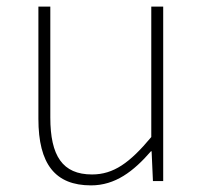

<svg xmlns="http://www.w3.org/2000/svg" viewBox="-20 -547 617 580"><path d="M255 13C328 13 383 -29 436 -90H438L442 0H473V-527H437V-133C372 -55 323 -20 258 -20C169 -20 132 -76 132 -192V-527H96V-188C96 -51 147 13 255 13Z"/></svg>

Font: Noto Sans CJK HK Thin
Style: Regular
Weight: 100
Designer: Ryoko NISHIZUKA 西塚涼子 (kana, bopomofo & ideographs); Paul D. Hunt (Latin, Greek & Cyrillic); Sandoll Communications 산돌커뮤니
Foundry: Adobe
Version: Version 2.004;hotconv 1.0.118;makeotfexe 2.5.65603